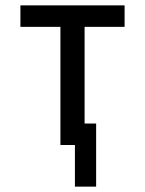

<svg xmlns="http://www.w3.org/2000/svg" viewBox="-20 -540 540 715"><path d="M259 155V0H205V-440H56V-520H444V-440H295V-80H338V155Z"/></svg>

Font: Iosevka Fixed Medium
Style: Regular
Weight: 500
Monospace: yes
Designer: Belleve Invis
Foundry: Belleve Invis
Version: Version 32.3.0